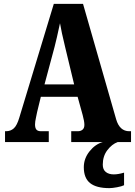

<svg xmlns="http://www.w3.org/2000/svg" viewBox="-20 -734 697 992"><path d="M6 -56H11Q35 -56 51.5 -71Q68 -86 80 -127L258 -714H409L580 -118Q598 -56 648 -56H657V0H348V-56H382Q397 -56 406.5 -64Q416 -72 416 -89Q416 -107 407 -140L381 -234H191L172 -156Q171 -149 166 -127Q161 -105 161 -91Q161 -73 168 -64.5Q175 -56 192 -56H232V0H6ZM363 -298 317 -489Q297 -571 290 -614Q272 -530 262 -492L210 -298ZM413 130Q413 85 442.5 48Q472 11 511 0H588Q558 11 534.5 42Q511 73 511 117Q511 142 526.5 154.5Q542 167 568 167Q591 167 621 158V223Q609 229 584.5 233.5Q560 238 545 238Q478 238 445.5 212Q413 186 413 130Z"/></svg>

Font: Noto Serif CondBlack
Style: Regular
Weight: 900
Width: 3
Designer: Monotype Design Team
Foundry: Monotype Imaging Inc.
Version: Version 1.001